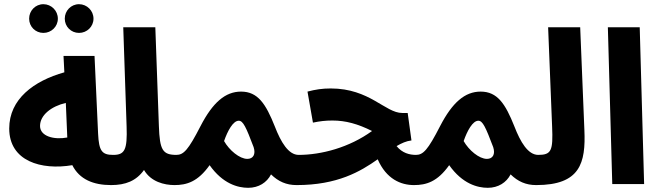

<svg xmlns="http://www.w3.org/2000/svg" viewBox="-20 -878 3149 916"><path d="M357 -721C395 -721 426 -751 426 -789C426 -827 395 -858 357 -858C319 -858 289 -827 289 -789C289 -751 319 -721 357 -721ZM187 -721C225 -721 256 -751 256 -789C256 -827 225 -858 187 -858C149 -858 119 -827 119 -789C119 -751 149 -721 187 -721ZM510 5C558 5 588 -24 588 -69C588 -107 564 -139 520 -139C466 -139 452 -158 448 -240L431 -611H283L287 -533C141 -492 24 -405 24 -265C24 -109 177 -65 325 -90C359 -22 426 5 510 5ZM171 -277C171 -329 225 -371 294 -387L301 -222C237 -210 171 -228 171 -277Z M510 5C579 5 630 -15 667 -67C700 -11 763 5 813 5C861 5 890 -24 890 -69C890 -107 867 -139 823 -139C756 -139 742 -161 738 -277L721 -748H568L584 -275C588 -163 575 -139 520 -139Z M812 5C871 5 924 -11 980 -90C1043 -1 1115 18 1164 18C1214 18 1253 -7 1273 -46C1308 -12 1346 5 1395 5C1443 5 1473 -26 1473 -69C1473 -107 1450 -139 1405 -139C1356 -139 1320 -200 1291 -275C1248 -383 1210 -441 1130 -441C1055 -441 995 -389 937 -277C878 -162 856 -139 821 -139ZM1049 -205C1066 -254 1092 -302 1119 -302C1140 -302 1154 -271 1190 -176C1201 -142 1188 -120 1160 -120C1123 -120 1074 -161 1049 -205Z M1395 5C1590 5 1700 -60 1782 -118C1823 -24 1892 5 1955 5C2004 5 2033 -24 2033 -69C2033 -107 2010 -139 1965 -139C1933 -139 1899 -148 1872 -181C1896 -195 1918 -205 1943 -208L1925 -339H1899C1818 -339 1744 -456 1558 -456C1517 -456 1485 -451 1447 -441L1473 -293C1507 -300 1533 -303 1566 -303C1629 -303 1687 -287 1755 -253C1646 -174 1513 -139 1404 -139Z M1955 5C2014 5 2067 -11 2123 -90C2186 -1 2258 18 2307 18C2357 18 2396 -7 2416 -46C2451 -12 2489 5 2538 5C2586 5 2616 -26 2616 -69C2616 -107 2593 -139 2548 -139C2499 -139 2463 -200 2434 -275C2391 -383 2353 -441 2273 -441C2198 -441 2138 -389 2080 -277C2021 -162 1999 -139 1964 -139ZM2192 -205C2209 -254 2235 -302 2262 -302C2283 -302 2297 -271 2333 -176C2344 -142 2331 -120 2303 -120C2266 -120 2217 -161 2192 -205Z M2538 5C2748 5 2775 -100 2768 -258L2748 -748H2595L2614 -275C2619 -159 2611 -139 2547 -139Z M2901 0H3053L3032 -748H2880Z"/></svg>

Font: Noto Sans Arabic UI XCn XBd
Style: Regular
Weight: 800
Width: 2
Designer: Monotype Design Team, Nadine Chahine and Nizar Qandah
Foundry: Monotype Imaging Inc.
Version: Version 2.010